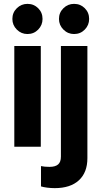

<svg xmlns="http://www.w3.org/2000/svg" viewBox="-20 -759 522 993"><path d="M54 0V-521H191V0ZM122 -583Q90 -583 67 -606Q44 -629 44 -661Q44 -694 67 -716.5Q90 -739 122 -739Q155 -739 177.5 -716.5Q200 -694 200 -661Q200 -629 177.5 -606Q155 -583 122 -583ZM363 -583Q331 -583 308 -606Q285 -629 285 -661Q285 -694 308 -716.5Q331 -739 363 -739Q396 -739 418.5 -716.5Q441 -694 441 -661Q441 -629 418.5 -606Q396 -583 363 -583ZM263 214Q244 214 224 211.5Q204 209 192 205V100Q210 104 236 104Q266 104 280.5 91.5Q295 79 295 51V-521H432V59Q432 133 388 173.5Q344 214 263 214Z"/></svg>

Font: Red Hat Display ExtraBold
Style: Regular
Weight: 800
Designer: Pentagram, MCKL
Foundry: Pentagram, MCKL
Version: Version 1.023